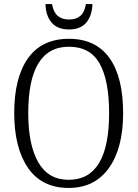

<svg xmlns="http://www.w3.org/2000/svg" viewBox="-20 -915 677 945"><path d="M50 -359Q50 -533 118 -628.5Q186 -724 319 -724Q451 -724 518.5 -630Q586 -536 586 -358Q586 -186 516 -88Q446 10 318 10Q186 10 118 -88.5Q50 -187 50 -359ZM517 -358Q517 -519 470.5 -602Q424 -685 319 -685Q119 -685 119 -358Q119 -202 168.5 -116Q218 -30 318 -30Q517 -30 517 -358ZM204 -895H236Q243 -855 264 -837Q285 -819 320 -819Q354 -819 375 -836.5Q396 -854 403 -895H435Q433 -837 404.5 -803.5Q376 -770 320 -770Q263 -770 234 -804Q205 -838 204 -895Z"/></svg>

Font: Noto Serif NarrowLight
Style: Regular
Weight: 300
Width: 4
Designer: Monotype Design Team
Foundry: Monotype Imaging Inc.
Version: Version 1.001